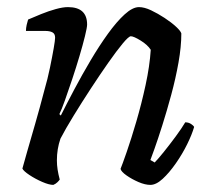

<svg xmlns="http://www.w3.org/2000/svg" viewBox="-20 -520 595 540"><path d="M130 0Q118 0 98.5 -8.5Q79 -17 62.5 -28Q46 -39 43 -46Q47 -61 56.5 -94Q66 -127 79 -172Q92 -217 105 -267Q114 -298 120.5 -329.5Q127 -361 131 -384Q135 -407 135 -414Q135 -425 127.5 -429Q120 -433 107 -433H53Q53 -441 55 -450Q57 -459 59 -465Q75 -472 96 -480.5Q117 -489 137 -494.5Q157 -500 171 -500Q225 -500 225 -451Q225 -443 219 -418.5Q213 -394 203.5 -362Q194 -330 183 -297Q172 -264 162.5 -237.5Q153 -211 147 -199L151 -195Q168 -229 189.5 -269.5Q211 -310 235 -350.5Q259 -391 283.5 -425Q308 -459 330.5 -479.5Q353 -500 371 -500Q386 -500 405 -491Q424 -482 443 -469.5Q462 -457 475 -445Q488 -433 490 -426Q490 -389 482 -344Q474 -299 461.5 -253Q449 -207 436.5 -167.5Q424 -128 414.5 -101.5Q405 -75 403 -70L415 -63Q424 -72 440.5 -92.5Q457 -113 474 -136Q491 -159 501 -176Q510 -176 517 -171.5Q524 -167 526 -163Q520 -142 506.5 -114.5Q493 -87 474.5 -60.5Q456 -34 437.5 -17Q419 0 403 0Q388 0 369.5 -8Q351 -16 336 -26.5Q321 -37 319 -45Q324 -57 336.5 -93Q349 -129 363.5 -178.5Q378 -228 389.5 -281Q401 -334 404 -380Q395 -394 375.5 -406Q356 -418 348 -418Q342 -418 325 -397.5Q308 -377 284.5 -343.5Q261 -310 235.5 -271Q210 -232 187 -194.5Q164 -157 150 -130Q140 -101 140 -69Q140 -56 142 -43Q144 -30 148 -15Q146 -12 141.5 -7.5Q137 -3 130 0Z"/></svg>

Font: Texturina
Style: Italic
Weight: 400
Italic angle: -11°
Designer: Guillermo Torres Carreño
Foundry: Omnibus-Type
Version: Version 1.002; ttfautohint (v1.8.3)